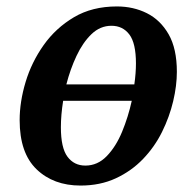

<svg xmlns="http://www.w3.org/2000/svg" viewBox="-20 -566 602 596"><path d="M230 10Q146 10 93.5 -40.5Q41 -91 41 -193Q41 -250 59.5 -311.5Q78 -373 115.5 -426Q153 -479 209.5 -512.5Q266 -546 343 -546Q394 -546 436 -525Q478 -504 503.5 -459.5Q529 -415 529 -343Q529 -300 517.5 -251.5Q506 -203 483 -156.5Q460 -110 424 -72.5Q388 -35 339.5 -12.5Q291 10 230 10ZM326 -486Q291 -486 264 -460Q237 -434 217.5 -392.5Q198 -351 186 -304H397Q402 -339 402 -369Q402 -432 381.5 -459Q361 -486 326 -486ZM245 -52Q283 -52 311.5 -81.5Q340 -111 359 -157Q378 -203 389 -253H176Q169 -209 169 -171Q169 -107 189.5 -79.5Q210 -52 245 -52Z"/></svg>

Font: Noto Serif SemiCondensed SemiBold
Style: Italic
Weight: 600
Width: 4
Italic angle: -12°
Designer: Monotype Design Team
Foundry: Monotype Imaging Inc.
Version: Version 2.014; ttfautohint (v1.8.4.7-5d5b)